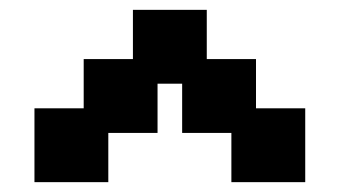

<svg xmlns="http://www.w3.org/2000/svg" viewBox="-20 -720 690 390"><path d="M400 -700H250V-600H150V-500H50V-350H200V-450H300V-550H350V-450H450V-350H600V-500H500V-600H400Z"/></svg>

Font: LS-VG5000 Bold
Style: Regular
Weight: 400
Designer: Justin Bihan, 2021
Foundry: Justin Bihan, 2021
Version: Version 1.000;Glyphs 3.1.2 (3151)